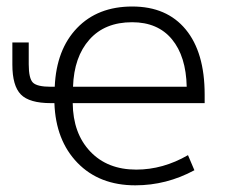

<svg xmlns="http://www.w3.org/2000/svg" viewBox="-20 -553 686 584"><path d="M146.5 -289.1Q151.4 -402.3 214.4 -467.8Q277.3 -533.2 382.3 -533.2Q487.3 -533.2 544.9 -463.4Q602.5 -393.6 602.5 -265.6V-239.3H201.2Q202.1 -147.5 254.4 -92.3Q306.6 -37.1 394.5 -37.1Q475.6 -37.1 551.8 -81.1L571.3 -35.2Q486.3 10.7 391.6 10.7Q282.2 10.7 215.8 -57.6Q149.4 -126 145.5 -239.3H134.8Q69.3 -239.3 43.5 -265.6Q17.6 -292 17.6 -356.4V-423.8H67.4V-357.4Q67.4 -314.5 80.1 -301.8Q92.8 -289.1 134.8 -289.1ZM547.9 -289.1Q545.9 -381.8 502.9 -433.6Q460 -485.4 381.8 -485.4Q298.8 -485.4 252 -432.6Q205.1 -379.9 202.1 -289.1Z"/></svg>

Font: Gen Shin Gothic Light
Style: Regular
Weight: 200
Designer: [Source Han Sans]
Ryoko NISHIZUKA  (kana & ideographs); Paul D. Hunt (Latin, Greek & Cyrillic); Wenlong ZHANG  (bopomofo
Version: Version 1.002.20150607